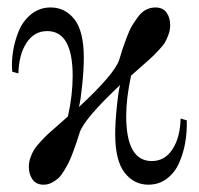

<svg xmlns="http://www.w3.org/2000/svg" viewBox="-20 -488 539 520"><path d="M469.2 -167 485.8 -162.1Q486.8 -131.8 481.7 -102.1Q476.6 -72.3 464.8 -46.1Q453.1 -20 431.6 -3.9Q410.2 12.2 381.8 12.2Q342.8 12.2 317.4 -20.5Q292 -53.2 292 -125Q292 -155.8 296.4 -198.7Q300.8 -241.7 305.2 -257.8Q207 -165 195.8 -128.9Q189.9 -110.8 187 -101.8Q184.1 -92.8 177.5 -75.2Q170.9 -57.6 166 -47.9Q161.1 -38.1 153.1 -24.9Q145 -11.7 137.5 -4.9Q129.9 2 119.6 7.1Q109.4 12.2 98.1 12.2Q78.1 12.2 68.1 -2Q58.1 -16.1 58.1 -36.1Q58.1 -48.8 62.5 -61.3Q66.9 -73.7 72.5 -82.8Q78.1 -91.8 90.6 -105.2Q103 -118.7 111.1 -126Q119.1 -133.3 137.5 -149.2Q155.8 -165 164.1 -172.9Q176.8 -231.4 176.8 -282.2Q176.8 -403.8 107.9 -403.8Q72.8 -403.8 52 -372.3Q31.2 -340.8 29.8 -289.1L13.2 -293.9Q10.7 -320.3 15.4 -349.4Q20 -378.4 31.5 -405.5Q43 -432.6 65.4 -450.2Q87.9 -467.8 117.2 -467.8Q156.7 -467.8 181.9 -435.3Q207 -402.8 207 -331.1Q207 -300.3 202.6 -257.3Q198.2 -214.4 193.8 -198.2Q292 -289.1 303.2 -327.1Q309.1 -347.2 312.7 -357.7Q316.4 -368.2 323.7 -387.9Q331.1 -407.7 338.1 -419.2Q345.2 -430.7 354.7 -443.4Q364.3 -456.1 376 -461.9Q387.7 -467.8 400.9 -467.8Q420.9 -467.8 430.9 -454.1Q440.9 -440.4 440.9 -419.9Q440.9 -407.2 436.5 -394.8Q432.1 -382.3 426.8 -373.3Q421.4 -364.3 408.9 -351.1Q396.5 -337.9 388.4 -330.6Q380.4 -323.2 362.1 -307.1Q343.8 -291 335 -283.2Q321.8 -222.2 321.8 -173.8Q321.8 -51.8 391.1 -51.8Q426.3 -51.8 447 -83.5Q467.8 -115.2 469.2 -167Z"/></svg>

Font: Flanker Steampunk
Style: Regular
Weight: 400
Designer: Alexey Kryukov, Leonardo Di Lena
Foundry: Alexey Kryukov, Leonardo Di Lena
Version: 1.210